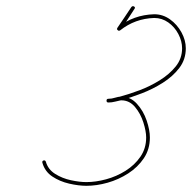

<svg xmlns="http://www.w3.org/2000/svg" viewBox="-20 -595 620 620"><path d="M404 -572Q408 -577 413 -574Q418 -571 414 -566Q403 -549 392 -532Q381 -515 369 -499Q366 -494 361 -497Q356 -500 359 -505Q371 -522 382 -539Q393 -556 404 -572Q404 -572 404 -572Q404 -572 404 -572ZM368 -497Q363 -494 360 -498Q356 -503 361 -507Q411 -547 478 -549Q506 -549 529 -532.5Q552 -516 566 -490.5Q580 -465 580 -439Q580 -403 559 -375.5Q538 -348 505.5 -327.5Q473 -307 437.5 -293.5Q402 -280 374 -272Q364 -270 352.5 -267Q341 -264 330 -264Q324 -264 324 -270Q324 -276 330 -276Q341 -276 351.5 -279.5Q362 -283 372 -283Q401 -283 422 -260Q443 -237 453.5 -206Q464 -175 464 -151Q464 -113 444.5 -84Q425 -55 394 -35Q363 -15 327.5 -5Q292 5 259 5Q234 5 203.5 -2Q173 -9 149 -25Q125 -41 117 -69Q115 -75 121 -77Q126 -78 128 -73Q135 -48 158 -33.5Q181 -19 209 -13Q237 -7 259 -7Q289 -7 322.5 -16Q356 -25 385.5 -43.5Q415 -62 433.5 -89Q452 -116 452 -151Q452 -171 443 -199.5Q434 -228 416 -249.5Q398 -271 372 -271Q362 -271 351.5 -267.5Q341 -264 330 -264Q324 -264 324 -270Q324 -276 330 -276Q340 -276 350.5 -278.5Q361 -281 371 -284Q397 -291 430.5 -303.5Q464 -316 495.5 -335.5Q527 -355 547.5 -380.5Q568 -406 568 -439Q568 -462 556 -485Q544 -508 523.5 -522.5Q503 -537 478 -537Q416 -535 368 -497Q368 -497 368 -497Q368 -497 368 -497Z"/></svg>

Font: FRB American Cursive Guidelines Arrows Thin
Style: Italic
Weight: 100
Italic angle: -25°
Version: Version 2.0;Modular Font Editor K font №1